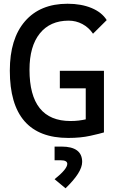

<svg xmlns="http://www.w3.org/2000/svg" viewBox="-20 -723 626 1020"><path d="M342.8 9.8Q32.2 9.8 32.2 -347.7Q32.2 -517.1 112.8 -610.1Q193.4 -703.1 338.9 -703.1Q411.6 -703.1 466.3 -680.4Q521 -657.7 546.9 -616.2L474.1 -543.9Q451.7 -577.1 417.7 -595.2Q383.8 -613.3 344.7 -613.3Q246.1 -613.3 191.4 -545.2Q136.7 -477.1 136.7 -352.5Q136.7 -80.1 354.5 -80.1Q377.4 -80.1 397.7 -82.5Q418 -85 435.5 -88.9V-253.9H297.9V-346.7H532.2V-19.5Q511.7 -13.2 460.2 -1.7Q408.7 9.8 342.8 9.8ZM328.1 277.3 270 229Q337.4 175.3 337.4 147.5Q337.4 128.4 301.8 128.4H270V55.7H306.6Q416.5 55.7 416.5 137.2Q416.5 192.4 328.1 277.3Z"/></svg>

Font: Cascadia Code NF
Style: Regular
Weight: 400
Monospace: yes
Designer: Aaron Bell
Foundry: Saja Typeworks
Version: Version 2404.023; ttfautohint (v1.8.4)